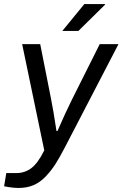

<svg xmlns="http://www.w3.org/2000/svg" viewBox="-48 -743 603 945"><path d="M258.8 -590.8 367.2 -723.1H469.2V-720.2L337.9 -590.8ZM43.9 182.1Q13.7 182.1 -27.8 173.8L-17.1 108.9H32.2Q73.2 108.9 105.7 85Q138.2 61 169.9 -2.9L61 -525.9H149.9L202.1 -262.2Q214.4 -202.1 230 -98.1H234.9Q274.4 -189.5 307.1 -254.9L442.9 -525.9H535.2L270 -15.1Q244.6 33.7 224.1 65.7Q203.6 97.7 176.3 126.2Q148.9 154.8 116.5 168.5Q84 182.1 43.9 182.1Z"/></svg>

Font: Archivo
Style: Italic
Weight: 400
Italic angle: -10°
Designer: Hector Gatti
Foundry: Omnibus-Type
Version: Version 2.001